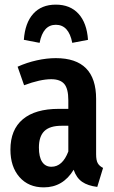

<svg xmlns="http://www.w3.org/2000/svg" viewBox="-20 -794 494 829"><path d="M425 -69 400 13Q359 8 334.5 -9Q310 -26 298 -61Q252 15 169 15Q103 15 64 -29.5Q25 -74 25 -148Q25 -234 78.5 -279Q132 -324 234 -324H275V-361Q275 -411 257.5 -431.5Q240 -452 201 -452Q154 -452 84 -426L56 -506Q96 -524 139 -533.5Q182 -543 221 -543Q395 -543 395 -367V-128Q395 -102 402 -89.5Q409 -77 425 -69ZM275 -140V-251H246Q195 -251 171.5 -228Q148 -205 148 -157Q148 -116 162 -95Q176 -74 202 -74Q250 -74 275 -140ZM360 -622 292 -609Q277 -687 221 -687Q166 -687 151 -609L83 -622Q88 -695 123.5 -734.5Q159 -774 221 -774Q283 -774 319 -734.5Q355 -695 360 -622Z"/></svg>

Font: Fira Sans Extra Condensed Medium
Style: Regular
Weight: 500
Width: 1
Designer: Carrois Corporate & Edenspiekermann AG
Foundry: Carrois Corporate GbR & Edenspiekermann AG
Version: Version 4.203